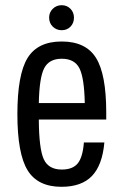

<svg xmlns="http://www.w3.org/2000/svg" viewBox="-20 -709 475 739"><path d="M388.9 -248.9V-275.9Q388.9 -423.4 349.4 -486.4Q310 -549.3 217.4 -549.3Q124.9 -549.3 85.9 -485.5Q46.9 -421.7 46.9 -269.7Q46.9 -118.1 85.9 -54.1Q124.9 10 216.6 10Q294 10 334 -31.7Q374 -73.4 381.7 -160.7H302.9Q298.6 -104.1 279.3 -80.3Q260 -56.4 217.9 -56.4Q166.7 -56.4 148.4 -96.3Q130.1 -136.1 129.4 -248.9ZM306.3 -312.4H129.4Q131.4 -410.3 150.2 -446.6Q169 -482.9 217.7 -482.9Q266.7 -482.9 285.5 -446.6Q304.3 -410.3 306.3 -312.4ZM217.5 -592.7Q237.9 -592.7 251.3 -606.4Q264.7 -620.1 264.7 -641.1Q264.7 -661.4 251.2 -675.2Q237.6 -689 217.4 -689Q197.1 -689 183.1 -675.1Q169.1 -661.2 169.1 -641.3Q169.1 -620.1 183.2 -606.4Q197.2 -592.7 217.5 -592.7Z"/></svg>

Font: Secuela Black
Style: Regular
Weight: 900
Designer: Fernando Haro
Foundry: deFharo
Version: Version 1.704